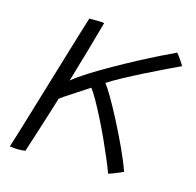

<svg xmlns="http://www.w3.org/2000/svg" viewBox="-87 -629 752 738"><g transform="rotate(15 289.0 -260.0)"><path d="M404.5 18.5Q397 -3 383.2 -35.5Q369.5 -68 352.5 -105.2Q335.5 -142.5 317.5 -178.2Q299.5 -214 283.5 -242.2Q267.5 -270.5 256.5 -284.5Q248 -278.5 231.5 -267.8Q215 -257 196.8 -245.2Q178.5 -233.5 164.2 -223.8Q150 -214 146 -210.5Q139.5 -189 129 -155.2Q118.5 -121.5 107.2 -86.2Q96 -51 87 -23Q78 5 74.5 15.5Q68.5 16.5 60.8 17Q53 17.5 45 17.5Q29 17.5 12.5 14.5Q17 1 29.5 -39.8Q42 -80.5 59 -137.2Q76 -194 94.8 -256.5Q113.5 -319 131 -376.8Q148.5 -434.5 161.5 -478Q174.5 -521.5 180.5 -539Q185.5 -539 193.2 -539Q201 -539 209 -539Q229 -539 240 -537Q226.5 -488.5 207.8 -422.2Q189 -356 169 -289.5Q192.5 -309 230.5 -333Q268.5 -357 313.2 -382.2Q358 -407.5 402 -430.8Q446 -454 482.8 -472.2Q519.5 -490.5 540.5 -500Q547.5 -492.5 558.2 -476.8Q569 -461 572 -454.5Q554.5 -446.5 519.2 -429.5Q484 -412.5 442.5 -391.8Q401 -371 363.5 -350.8Q326 -330.5 304 -316Q313 -305.5 333 -271.8Q353 -238 377.2 -191.2Q401.5 -144.5 424.5 -95Q447.5 -45.5 462 -4.5Q458 -2.5 446.8 2.2Q435.5 7 423.2 11.8Q411 16.5 404.5 18.5Z"/></g></svg>

Font: Grandstander ExtraLight
Style: Italic
Weight: 200
Italic angle: -15°
Designer: Tyler Finck
Foundry: Etcetera Type Co
Version: Version 1.200; ttfautohint (v1.8.3)